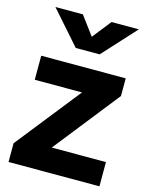

<svg xmlns="http://www.w3.org/2000/svg" viewBox="-126 -936 792 1016"><g transform="rotate(15 270.0 -428.0)"><path d="M21.5 0V-102.5L301.8 -456.1H43V-587.9H505.9V-491.2L222.7 -132.8H519.5V0ZM48.8 -856.4H199.2L275.4 -753.9L356.4 -856.4H505.9L339.8 -674.8H209Z"/></g></svg>

Font: Gothic A1 Black
Style: Regular
Weight: 900
Version: Version 2.50